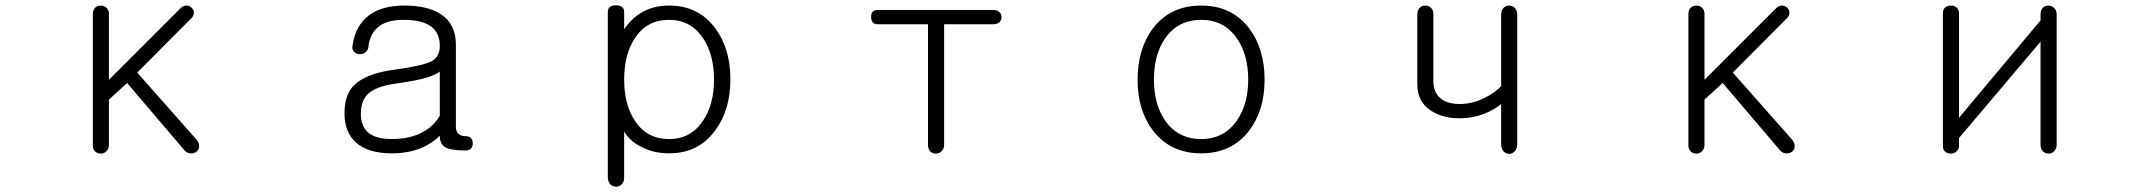

<svg xmlns="http://www.w3.org/2000/svg" viewBox="-20 -560 8040 722"><path d="M329.1 -506.8V-12.7Q329.1 1 337.9 9.8Q346.7 17.6 359.4 17.6Q371.1 17.6 379.9 8.8Q389.6 0 389.6 -14.6V-185.5L458 -248L670.9 2Q679.7 14.6 694.3 16.6Q706.1 18.6 716.8 11.7Q727.5 4.9 728.5 -6.8Q730.5 -20.5 719.7 -34.2L496.1 -287.1L702.1 -494.1Q710 -503.9 709 -514.6Q708 -524.4 699.2 -532.2Q691.4 -539.1 680.7 -539.1Q668 -539.1 658.2 -528.3L389.6 -259.8V-507.8Q389.6 -522.5 379.9 -531.2Q371.1 -539.1 359.4 -539.1Q346.7 -539.1 337.9 -531.2Q329.1 -522.5 329.1 -506.8Z M1633.8 -125Q1611.3 -85 1568.4 -62.5Q1520.5 -37.1 1453.1 -37.1Q1393.6 -37.1 1364.3 -61.5Q1336.9 -85.9 1336.9 -132.8Q1336.9 -183.6 1366.2 -209Q1397.5 -236.3 1470.7 -246.1Q1543.9 -255.9 1585.9 -268.6Q1620.1 -279.3 1633.8 -291ZM1500 -539.1Q1417 -539.1 1368.2 -502.9Q1316.4 -463.9 1305.7 -389.6Q1302.7 -375 1310.5 -366.2Q1318.4 -357.4 1331.1 -356.4Q1342.8 -355.5 1352.5 -362.3Q1363.3 -369.1 1365.2 -381.8Q1370.1 -430.7 1399.4 -456.1Q1431.6 -485.4 1498 -485.4Q1567.4 -485.4 1601.6 -460Q1633.8 -435.5 1633.8 -387.7Q1633.8 -346.7 1603.5 -330.1Q1574.2 -313.5 1468.8 -298.8Q1350.6 -284.2 1305.7 -233.4Q1275.4 -198.2 1275.4 -133.8Q1275.4 -62.5 1319.3 -23.4Q1365.2 16.6 1453.1 16.6Q1517.6 16.6 1567.4 -4.9Q1605.5 -21.5 1633.8 -49.8Q1633.8 -19.5 1652.3 -7.8Q1672.9 5.9 1729.5 5.9Q1757.8 5.9 1757.8 -21.5Q1756.8 -47.9 1730.5 -47.9Q1712.9 -47.9 1703.1 -57.6Q1694.3 -66.4 1694.3 -83V-392.6Q1694.3 -469.7 1637.7 -506.8Q1587.9 -539.1 1500 -539.1Z M2265.6 105.5Q2265.6 122.1 2274.4 132.8Q2283.2 141.6 2295.9 141.6Q2308.6 142.6 2317.4 133.8Q2327.1 124 2327.1 108.4V-65.4Q2346.7 -31.2 2387.7 -9.8Q2435.5 16.6 2496.1 16.6Q2607.4 16.6 2669.9 -70.3Q2726.6 -146.5 2726.6 -261.7Q2726.6 -377 2669.9 -453.1Q2607.4 -539.1 2496.1 -539.1Q2440.4 -539.1 2397.5 -515.6Q2356.4 -493.2 2327.1 -450.2V-514.6Q2327.1 -540 2295.9 -540Q2265.6 -540 2265.6 -514.6ZM2496.1 -485.4Q2578.1 -485.4 2624 -416Q2665 -354.5 2665 -260.7Q2665 -168 2624 -106.4Q2578.1 -37.1 2496.1 -37.1Q2412.1 -37.1 2367.2 -106.4Q2327.1 -167 2327.1 -260.7Q2327.1 -355.5 2367.2 -416Q2412.1 -485.4 2496.1 -485.4Z M3714.8 -522.5H3281.2Q3254.9 -522.5 3255.9 -496.1Q3255.9 -468.8 3281.2 -468.8H3469.7V-14.6Q3469.7 0 3478.5 9.8Q3487.3 17.6 3500 17.6Q3511.7 17.6 3520.5 8.8Q3530.3 0 3530.3 -14.6V-468.8H3715.8Q3730.5 -468.8 3739.3 -477.5Q3746.1 -485.4 3746.1 -496.1Q3746.1 -506.8 3738.3 -514.6Q3729.5 -522.5 3714.8 -522.5Z M4497.1 -539.1Q4380.9 -539.1 4315.4 -453.1Q4257.8 -376 4257.8 -259.8Q4257.8 -145.5 4315.4 -69.3Q4380.9 16.6 4497.1 16.6Q4612.3 16.6 4677.7 -69.3Q4735.4 -145.5 4735.4 -259.8Q4735.4 -376 4677.7 -453.1Q4612.3 -539.1 4497.1 -539.1ZM4497.1 -485.4Q4583 -485.4 4630.9 -416Q4673.8 -354.5 4673.8 -260.7Q4673.8 -168 4630.9 -106.4Q4583 -37.1 4497.1 -37.1Q4410.2 -37.1 4361.3 -106.4Q4319.3 -168 4319.3 -260.7Q4319.3 -354.5 4361.3 -416Q4410.2 -485.4 4497.1 -485.4Z M5685.5 -18.6V-504.9Q5685.5 -521.5 5675.8 -530.3Q5667 -539.1 5655.3 -539.1Q5642.6 -539.1 5633.8 -530.3Q5625 -520.5 5625 -504.9V-236.3Q5601.6 -210.9 5563.5 -192.4Q5517.6 -168.9 5469.7 -168.9Q5418.9 -168.9 5393.6 -193.4Q5370.1 -214.8 5370.1 -254.9V-506.8Q5370.1 -522.5 5360.4 -531.2Q5351.6 -539.1 5339.8 -539.1Q5327.1 -539.1 5318.4 -530.3Q5309.6 -521.5 5309.6 -505.9V-242.2Q5309.6 -174.8 5366.2 -140.6Q5409.2 -115.2 5467.8 -115.2Q5519.5 -115.2 5565.4 -133.8Q5600.6 -148.4 5625 -168.9V-18.6Q5625 -1 5633.8 8.8Q5642.6 18.6 5655.3 18.6Q5667 18.6 5675.8 8.8Q5685.5 -1 5685.5 -18.6Z M6329.1 -506.8V-12.7Q6329.1 1 6337.9 9.8Q6346.7 17.6 6359.4 17.6Q6371.1 17.6 6379.9 8.8Q6389.6 0 6389.6 -14.6V-185.5L6458 -248L6670.9 2Q6679.7 14.6 6694.3 16.6Q6706.1 18.6 6716.8 11.7Q6727.5 4.9 6728.5 -6.8Q6730.5 -20.5 6719.7 -34.2L6496.1 -287.1L6702.1 -494.1Q6710 -503.9 6709 -514.6Q6708 -524.4 6699.2 -532.2Q6691.4 -539.1 6680.7 -539.1Q6668 -539.1 6658.2 -528.3L6389.6 -259.8V-507.8Q6389.6 -522.5 6379.9 -531.2Q6371.1 -539.1 6359.4 -539.1Q6346.7 -539.1 6337.9 -531.2Q6329.1 -522.5 6329.1 -506.8Z M7713.9 -505.9Q7713.9 -521.5 7704.1 -530.3Q7695.3 -539.1 7683.6 -539.1Q7670.9 -539.1 7662.1 -531.2Q7653.3 -522.5 7653.3 -505.9V-483.4L7346.7 -117.2V-510.7Q7346.7 -524.4 7336.9 -532.2Q7328.1 -539.1 7316.4 -539.1Q7303.7 -539.1 7294.9 -532.2Q7286.1 -524.4 7286.1 -510.7V-10.7Q7286.1 2.9 7294.9 10.7Q7303.7 17.6 7316.4 17.6Q7328.1 17.6 7336.9 9.8Q7346.7 1 7346.7 -12.7V-41L7653.3 -403.3V-15.6Q7653.3 0 7662.1 8.8Q7670.9 17.6 7683.6 17.6Q7695.3 17.6 7704.1 8.8Q7713.9 -1 7713.9 -15.6Z"/></svg>

Font: GulimChe
Style: Regular
Weight: 400
Monospace: yes
Version: Version 2.21